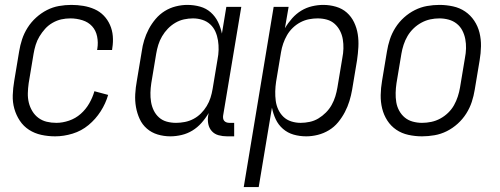

<svg xmlns="http://www.w3.org/2000/svg" viewBox="-20 -548 2040 783"><path d="M205 8Q176 8 148.5 2Q121 -4 98.5 -18.5Q76 -33 61 -55.5Q46 -78 38.5 -104.5Q31 -131 32 -160Q33 -189 38 -218L58 -338Q62 -363 70 -387.5Q78 -412 92.5 -435Q107 -458 127.5 -476.5Q148 -495 171.5 -507Q195 -519 220.5 -523.5Q246 -528 271 -528Q296 -528 320 -524Q344 -520 365.5 -510.5Q387 -501 403 -484.5Q419 -468 428.5 -446.5Q438 -425 440 -401Q442 -377 438 -352L437 -344H376L377 -350Q381 -375 376 -399.5Q371 -424 355.5 -441Q340 -458 316 -465.5Q292 -473 267 -473Q248 -473 230 -469Q212 -465 194.5 -455Q177 -445 164 -430.5Q151 -416 141 -399.5Q131 -383 125.5 -365Q120 -347 117 -329L97 -209Q94 -188 93.5 -168Q93 -148 97.5 -129.5Q102 -111 112 -94.5Q122 -78 137 -67Q152 -56 170.5 -51.5Q189 -47 210 -47Q235 -47 261.5 -56Q288 -65 309 -83.5Q330 -102 344 -126.5Q358 -151 365 -176L421 -161Q411 -126 390.5 -94Q370 -62 341 -38Q312 -14 276 -3Q240 8 205 8Z M675 8Q648 8 623 0.5Q598 -7 579 -23.5Q560 -40 549.5 -63Q539 -86 534.5 -111.5Q530 -137 531.5 -164Q533 -191 538 -218L558 -338Q561 -361 568 -384Q575 -407 586.5 -429Q598 -451 614.5 -470.5Q631 -490 652 -503Q673 -516 697 -522Q721 -528 744 -528Q771 -528 796 -521Q821 -514 839.5 -497.5Q858 -481 869 -458.5Q880 -436 885 -411L903 -520H964L890 -77Q889 -71 890 -65Q891 -59 894.5 -55Q898 -51 903.5 -49Q909 -47 915 -47H935V8H906Q888 8 871.5 3.5Q855 -1 844 -13Q833 -25 829.5 -42Q826 -59 829 -77L831 -87Q818 -65 801.5 -46.5Q785 -28 764.5 -15.5Q744 -3 720.5 2.5Q697 8 675 8ZM698 -47Q715 -47 733.5 -50.5Q752 -54 769 -63Q786 -72 799.5 -85.5Q813 -99 823 -115.5Q833 -132 838.5 -149.5Q844 -167 847 -185L867 -305Q871 -325 871.5 -344.5Q872 -364 869 -383Q866 -402 858.5 -419Q851 -436 837.5 -448.5Q824 -461 805.5 -467Q787 -473 767 -473Q749 -473 730.5 -469Q712 -465 695 -455Q678 -445 664.5 -431Q651 -417 641 -400Q631 -383 625.5 -365Q620 -347 617 -329L597 -209Q594 -189 593.5 -170Q593 -151 596 -132.5Q599 -114 607 -97.5Q615 -81 628.5 -69Q642 -57 660 -52Q678 -47 698 -47Z M974 215 1096 -520H1157L1142 -433Q1155 -455 1171.5 -473.5Q1188 -492 1208.5 -504.5Q1229 -517 1252.5 -522.5Q1276 -528 1298 -528Q1325 -528 1350.5 -520.5Q1376 -513 1394.5 -496.5Q1413 -480 1424 -457Q1435 -434 1439 -408.5Q1443 -383 1441.5 -356Q1440 -329 1436 -302L1416 -182Q1412 -159 1405 -136Q1398 -113 1386.5 -91Q1375 -69 1359 -49.5Q1343 -30 1321.5 -17Q1300 -4 1276 2Q1252 8 1229 8Q1202 8 1177.5 1Q1153 -6 1134 -22.5Q1115 -39 1104.5 -61.5Q1094 -84 1089 -109L1035 215ZM1206 -47Q1224 -47 1243 -51Q1262 -55 1278.5 -65Q1295 -75 1309 -89Q1323 -103 1332.5 -120Q1342 -137 1347.5 -155Q1353 -173 1356 -191L1376 -311Q1380 -331 1380.5 -350Q1381 -369 1378 -387.5Q1375 -406 1366.5 -422.5Q1358 -439 1344.5 -451Q1331 -463 1313 -468Q1295 -473 1275 -473Q1258 -473 1240 -469.5Q1222 -466 1205 -457Q1188 -448 1174 -434.5Q1160 -421 1150.5 -404.5Q1141 -388 1135 -370.5Q1129 -353 1126 -335L1106 -215Q1103 -195 1102.5 -175.5Q1102 -156 1104.5 -137Q1107 -118 1115 -101Q1123 -84 1136 -71.5Q1149 -59 1167.5 -53Q1186 -47 1206 -47Z M1701 8Q1673 8 1645.5 2Q1618 -4 1596 -19Q1574 -34 1559.5 -56.5Q1545 -79 1538.5 -105.5Q1532 -132 1532.5 -160.5Q1533 -189 1538 -218L1558 -338Q1562 -363 1570 -387.5Q1578 -412 1592.5 -435Q1607 -458 1627.5 -476.5Q1648 -495 1672 -507Q1696 -519 1721.5 -523.5Q1747 -528 1772 -528Q1800 -528 1827.5 -522Q1855 -516 1877 -501Q1899 -486 1914 -463.5Q1929 -441 1935.5 -414.5Q1942 -388 1941.5 -359.5Q1941 -331 1936 -302L1916 -182Q1912 -157 1904 -132.5Q1896 -108 1881.5 -85Q1867 -62 1846.5 -43.5Q1826 -25 1802 -13Q1778 -1 1752 3.5Q1726 8 1701 8ZM1701 -47Q1720 -47 1739 -51Q1758 -55 1775.5 -64.5Q1793 -74 1807.5 -88Q1822 -102 1831.5 -119Q1841 -136 1847 -154.5Q1853 -173 1856 -191L1876 -311Q1880 -331 1880.5 -350.5Q1881 -370 1877.5 -388.5Q1874 -407 1865.5 -423.5Q1857 -440 1842.5 -451.5Q1828 -463 1809.5 -468Q1791 -473 1772 -473Q1753 -473 1734.5 -469Q1716 -465 1698.5 -455.5Q1681 -446 1666.5 -432Q1652 -418 1642 -401Q1632 -384 1626 -365.5Q1620 -347 1617 -329L1597 -209Q1594 -189 1593.5 -169.5Q1593 -150 1596 -131.5Q1599 -113 1608 -96.5Q1617 -80 1631 -68.5Q1645 -57 1663.5 -52Q1682 -47 1701 -47Z"/></svg>

Font: Iosevka Light
Style: Italic
Weight: 300
Italic angle: -9°
Monospace: yes
Designer: Belleve Invis
Foundry: Belleve Invis
Version: Version 32.5.0; ttfautohint (v1.8.4)